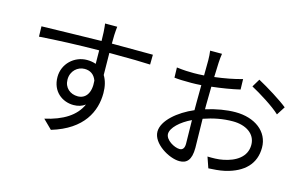

<svg xmlns="http://www.w3.org/2000/svg" viewBox="-101 -1068 2202 1391"><g transform="rotate(15 1000.0 -372.5)"><path d="M568 -372C577 -278 538 -231 480 -231C424 -231 378 -268 378 -330C378 -395 427 -436 479 -436C519 -436 552 -417 568 -372ZM96 -653 98 -576C223 -585 393 -592 545 -593L546 -492C526 -499 504 -503 479 -503C384 -503 303 -428 303 -329C303 -220 383 -162 467 -162C501 -162 530 -171 554 -189C514 -98 422 -42 289 -12L356 54C589 -16 655 -166 655 -301C655 -351 644 -395 623 -429L621 -594H635C781 -594 872 -592 928 -589L929 -663C881 -663 758 -664 636 -664H621L622 -729C623 -742 625 -781 627 -792H536C537 -784 541 -755 542 -729L544 -663C395 -661 207 -655 96 -653Z M1721 -688 1685 -628C1749 -594 1860 -525 1909 -478L1950 -542C1901 -582 1792 -650 1721 -688ZM1325 -279 1328 -102C1328 -69 1315 -53 1292 -53C1253 -53 1183 -92 1183 -138C1183 -183 1244 -241 1325 -279ZM1121 -619 1123 -543C1157 -539 1194 -538 1251 -538C1272 -538 1297 -539 1325 -541L1324 -410V-353C1209 -304 1105 -217 1105 -134C1105 -45 1235 32 1313 32C1367 32 1401 2 1401 -91L1397 -308C1469 -333 1540 -347 1615 -347C1710 -347 1787 -301 1787 -216C1787 -124 1707 -77 1619 -60C1582 -52 1539 -52 1502 -53L1530 28C1565 26 1609 24 1654 14C1791 -19 1867 -96 1867 -217C1867 -337 1762 -416 1616 -416C1550 -416 1472 -403 1396 -379V-414L1398 -549C1471 -557 1549 -570 1608 -584L1606 -662C1549 -645 1473 -631 1400 -622L1404 -730C1405 -753 1408 -781 1411 -799H1322C1325 -782 1327 -748 1327 -728L1326 -614C1298 -612 1272 -611 1249 -611C1212 -611 1176 -612 1121 -619Z"/></g></svg>

Font: Noto Sans Mono CJK HK
Style: Regular
Weight: 400
Designer: Ryoko NISHIZUKA 西塚涼子 (kana, bopomofo & ideographs); Paul D. Hunt (Latin, Greek & Cyrillic); Sandoll Communications 산돌커뮤니
Foundry: Adobe
Version: Version 2.004;hotconv 1.0.118;makeotfexe 2.5.65603